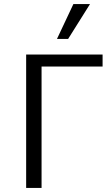

<svg xmlns="http://www.w3.org/2000/svg" viewBox="-20 -927 554 947"><path d="M109 0V-658H185V0ZM144 -599V-658H486V-599ZM261 -735 342 -907H424L316 -735Z"/></svg>

Font: Ysabeau Office
Style: Regular
Weight: 400
Designer: Christian Thalmann (Catharsis Fonts)
Version: Version 2.001;gftools[0.9.30]; featfreeze: tnum,lnum,ss02